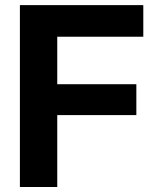

<svg xmlns="http://www.w3.org/2000/svg" viewBox="-20 -748 624 768"><path d="M59.6 0V-727.5H553.2V-601.1H209V-411.1H525.4V-287.6H209V0Z"/></svg>

Font: Inter 24pt
Style: Bold
Weight: 700
Designer: Rasmus Andersson
Foundry: rsms
Version: Version 4.001;git-66647c0bb